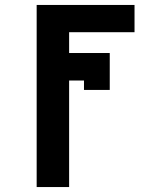

<svg xmlns="http://www.w3.org/2000/svg" viewBox="-20 -540 640 775"><path d="M128 215V-520H523V-410H259V-326H423V-177H319V-215H259V215Z"/></svg>

Font: Iosevka HT Extrabold Extended
Style: Regular
Weight: 800
Width: 7
Monospace: yes
Designer: Belleve Invis
Foundry: Belleve Invis
Version: Version 32.3.0; ttfautohint (v1.8.4)